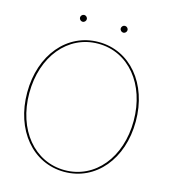

<svg xmlns="http://www.w3.org/2000/svg" viewBox="-128 -991 961 1093"><g transform="rotate(15 352.5 -444.0)"><path d="M212.5 -870C212.5 -859 222 -850 232.5 -850C243.5 -850 252.5 -859.5 252.5 -870C252.5 -881 243 -890 232.5 -890C221.5 -890 212.5 -880.5 212.5 -870ZM452.5 -870C452.5 -859 462 -850 472.5 -850C483.5 -850 492.5 -859.5 492.5 -870C492.5 -881 483 -890 472.5 -890C461.5 -890 452.5 -880.5 452.5 -870ZM352.5 2.5C538 2.5 672.5 -158 672.5 -380C672.5 -602 538 -762.5 352.5 -762.5C167 -762.5 32.5 -602 32.5 -380C32.5 -158 167 2.5 352.5 2.5ZM352.5 -7.5C174 -7.5 45 -164 45 -380C45 -596 174 -752.5 352.5 -752.5C531 -752.5 660 -596 660 -380C660 -164 531 -7.5 352.5 -7.5Z"/></g></svg>

Font: Znikomit
Style: Regular
Weight: 100
Designer: gluk
Foundry: gluk
Version: Version 0.55